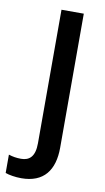

<svg xmlns="http://www.w3.org/2000/svg" viewBox="-133 -582 475 865"><g transform="rotate(10 105.0 -149.5)"><path d="M29 240C132 240 178 177 178 74V-539H76V72C76 133 51 154 13 154C-8 154 -26 151 -44 145V229C-27 235 1 240 29 240Z"/></g></svg>

Font: Noto Sans Gujarati SemiCondensed Medium
Style: Regular
Weight: 500
Width: 4
Designer: Jelle Bosma - Monotype Design Team, Universal Thirst
Foundry: Monotype Imaging Inc.
Version: Version 2.106